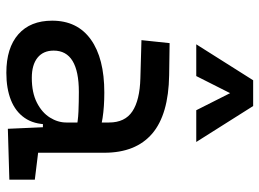

<svg xmlns="http://www.w3.org/2000/svg" viewBox="-130 -706 845 626"><g transform="rotate(90 293.0 -392.5)"><path d="M399.4 4.9 392.6 -148.4 378.9 -191.4V-325.2Q378.9 -377 342.5 -401.1Q306.2 -425.3 234.4 -427.2L110.4 -430.7L120.1 -522.5L224.6 -521Q353 -519 415.3 -465.6Q477.5 -412.1 477.5 -309.6V-93.8L565.4 -83V0ZM216.8 9.8Q135.7 9.8 91.3 -29.3Q46.9 -68.4 46.9 -139.6Q46.9 -221.7 108.2 -265.6Q169.4 -309.6 281.2 -309.6Q327.6 -309.6 364 -304Q400.4 -298.3 428.7 -287.1L407.2 -216.8Q374.5 -224.1 343.3 -225.3Q312 -226.6 279.3 -226.6Q144.5 -226.6 144.5 -144.5Q144.5 -110.4 167.7 -91.8Q190.9 -73.2 233.4 -73.2Q281.7 -73.2 314.2 -89.8Q346.7 -106.4 362.8 -132.3Q378.9 -158.2 378.9 -185.5V-242.2L409.2 -109.4H368.2L384.8 -125Q384.8 -80.1 364 -50Q343.3 -20 305.7 -5.1Q268.1 9.8 216.8 9.8ZM124 -609.4 241.2 -794.9H325.2L442.4 -609.4H338.9L278.3 -729.5H288.1L227.5 -609.4Z"/></g></svg>

Font: Cascadia Mono PL
Style: Regular
Weight: 400
Monospace: yes
Designer: Aaron Bell
Foundry: Saja Typeworks
Version: Version 2102.003